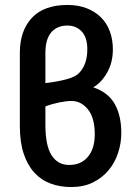

<svg xmlns="http://www.w3.org/2000/svg" viewBox="-20 -757 540 774"><path d="M60 -544Q60 -633 108.5 -685Q157 -737 252 -737Q296 -737 330 -723.5Q364 -710 387.5 -686.5Q411 -663 423 -630Q435 -597 435 -558Q435 -505 412 -464.5Q389 -424 356 -405Q417 -384 443 -337Q469 -290 469 -221Q469 -180 456 -140.5Q443 -101 417.5 -70.5Q392 -40 354.5 -21.5Q317 -3 267 -3Q222 -3 184 -17Q146 -31 118.5 -61Q91 -91 75.5 -137.5Q60 -184 60 -249ZM332 -558Q332 -606 309.5 -630Q287 -654 252 -654Q210 -654 186.5 -626.5Q163 -599 163 -543V-422Q208 -427 246.5 -437Q285 -447 300 -464Q332 -498 332 -558ZM362 -216Q362 -282 334.5 -316Q307 -350 268 -350Q248 -350 218.5 -344Q189 -338 163 -328V-254Q163 -170 188 -131Q213 -92 259 -92Q307 -92 334.5 -125Q362 -158 362 -216Z"/></svg>

Font: D2Coding ligature
Style: Bold
Weight: 700
Monospace: yes
Designer: Yong-Rak Park; Jeong-Hwan Yoon; Sang-Min Lee;
Foundry: NHN Corporation
Version: Version 1.3.2; Build 20180524